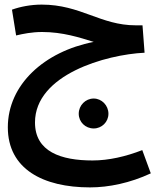

<svg xmlns="http://www.w3.org/2000/svg" viewBox="-20 -543 709 834"><path d="M371 271C452 271 545 252 635 210L598 109C526 137 452 154 382 154C245 154 132 116 132 -11C132 -219 440 -306 608 -314L599 -433H570C416 -433 331 -523 161 -523C114 -523 68 -514 32 -501L50 -389C80 -396 118 -404 163 -404C252 -404 326 -380 387 -361C172 -319 14 -175 14 10C14 191 167 271 371 271ZM387 15C422 15 451 -13 451 -49C451 -85 422 -115 387 -115C351 -115 322 -85 322 -49C322 -13 351 15 387 15Z"/></svg>

Font: Noto Sans Arabic UI SmBd
Style: Regular
Weight: 600
Designer: Monotype Design Team, Nadine Chahine and Nizar Qandah
Foundry: Monotype Imaging Inc.
Version: Version 2.010